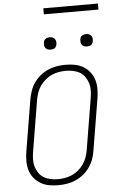

<svg xmlns="http://www.w3.org/2000/svg" viewBox="-69 -1155 738 1208"><g transform="rotate(-5 300.0 -550.5)"><path d="M249 8Q219 8 190 2.5Q161 -3 137 -17.5Q113 -32 95.5 -54Q78 -76 70 -103.5Q62 -131 62 -160.5Q62 -190 67 -220L121 -546Q126 -573 135 -599.5Q144 -626 161 -650Q178 -674 201 -692.5Q224 -711 250.5 -722.5Q277 -734 305 -738.5Q333 -743 360 -743Q390 -743 419 -737.5Q448 -732 472 -717.5Q496 -703 513.5 -681Q531 -659 539 -631.5Q547 -604 547 -574.5Q547 -545 542 -515L488 -189Q484 -162 474.5 -135.5Q465 -109 448 -85Q431 -61 408 -42.5Q385 -24 358.5 -12.5Q332 -1 304 3.5Q276 8 249 8ZM250 -30Q272 -30 295 -34Q318 -38 339.5 -47.5Q361 -57 380 -73Q399 -89 413 -109Q427 -129 434.5 -151Q442 -173 446 -195L500 -521Q504 -545 504.5 -568.5Q505 -592 498.5 -613.5Q492 -635 479.5 -653.5Q467 -672 448 -683.5Q429 -695 406 -700Q383 -705 359 -705Q337 -705 314 -701Q291 -697 269.5 -687.5Q248 -678 229 -662Q210 -646 196 -626Q182 -606 174.5 -584Q167 -562 163 -540L109 -214Q105 -190 104.5 -166.5Q104 -143 110.5 -121.5Q117 -100 129.5 -81.5Q142 -63 161 -51.5Q180 -40 203 -35Q226 -30 250 -30ZM506 -846Q496 -846 487.5 -849Q479 -852 473.5 -859Q468 -866 467 -875.5Q466 -885 467 -895Q468 -901 471 -907Q474 -913 480 -917Q486 -921 492.5 -922.5Q499 -924 505 -924Q515 -924 523.5 -921Q532 -918 537.5 -911Q543 -904 544.5 -894.5Q546 -885 544 -875Q543 -869 540 -863Q537 -857 531.5 -853Q526 -849 519 -847.5Q512 -846 506 -846ZM276 -846Q266 -846 257.5 -849Q249 -852 243.5 -859Q238 -866 237 -875.5Q236 -885 237 -895Q238 -901 241 -907Q244 -913 250 -917Q256 -921 262.5 -922.5Q269 -924 275 -924Q285 -924 293.5 -921Q302 -918 307.5 -911Q313 -904 314.5 -894.5Q316 -885 314 -875Q313 -869 310 -863Q307 -857 301.5 -853Q296 -849 289 -847.5Q282 -846 276 -846ZM252 -1071V-1109H597V-1071Z"/></g></svg>

Font: Iosevka Extralight Extended
Style: Italic
Weight: 200
Width: 7
Italic angle: -9°
Monospace: yes
Designer: Belleve Invis
Foundry: Belleve Invis
Version: Version 32.5.0; ttfautohint (v1.8.4)